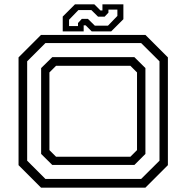

<svg xmlns="http://www.w3.org/2000/svg" viewBox="-20 -860 854 880"><path d="M168 0 65 -103V-597L168 -700H646.5L749.5 -597V-103L646.5 0ZM188 -40H627L711 -123.5V-579L627 -662.5H188L104.5 -579V-123.5ZM219.5 -104 168.5 -154.5V-548L219.5 -598H596L646.5 -548V-154.5L596 -104ZM237 -141.5H577.5L608 -172V-528L577.5 -558.5H237L206.5 -528V-172ZM267.5 -716V-784L323.5 -840H412.5L440.5 -812H449.5V-840H545.5V-772L489.5 -716H400.5L372.5 -744H363.5V-716ZM296.5 -740.5H337.5V-754.5L355 -773.5H383L414.5 -742.5H475L518 -787V-816H477V-802L459.5 -783.5H429.5L398.5 -814H339.5L296.5 -769.5Z"/></svg>

Font: Tourney Expanded
Style: Regular
Weight: 400
Width: 7
Designer: Tyler Finck
Foundry: Etcetera Type Co
Version: Version 1.010; ttfautohint (v1.8.3)